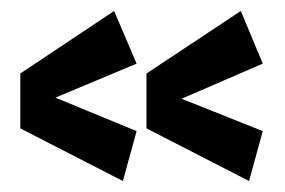

<svg xmlns="http://www.w3.org/2000/svg" viewBox="-20 -423 520 350"><path d="M229 -184 81 -245 229 -307 188 -403 17 -289V-189L204 -93ZM459 -184 311 -243 459 -307 419 -403 247 -289V-189L434 -93Z"/></svg>

Font: Mouse Memoirs
Style: Regular
Weight: 400
Designer: Astigmatic (AOETI)
Foundry: Astigmatic (AOETI)
Version: Version 1.000